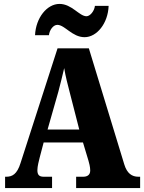

<svg xmlns="http://www.w3.org/2000/svg" viewBox="-20 -961 736 981"><path d="M412 -771C475 -771 532 -842 535 -931H465C462 -904 440 -878 422 -878C385 -878 347 -941 284 -941C220 -941 163 -870 159 -781H230C233 -808 252 -834 273 -834C311 -834 349 -771 412 -771ZM6 0H246V-58H203C178 -58 171 -70 171 -92C171 -111 179 -141 183 -157L203 -233H404L432 -140C435 -130 441 -108 441 -90C441 -65 423 -58 405 -58H369V0H696V-58H687C654 -58 629 -75 615 -121L434 -714H274L85 -128C67 -70 42 -58 12 -58H6ZM223 -299 278 -492C288 -529 298 -571 308 -613C315 -570 326 -529 336 -490L385 -299Z"/></svg>

Font: Noto Serif Ethiopic Condensed Black
Style: Regular
Weight: 900
Width: 3
Designer: Monotype Design Team
Foundry: Monotype Imaging Inc.
Version: Version 2.102